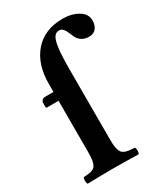

<svg xmlns="http://www.w3.org/2000/svg" viewBox="-175 -779 756 863"><g transform="rotate(-30 203.0 -347.5)"><path d="M50.8 -432.1H92.8V-472.2Q92.8 -576.2 145.8 -636.5Q198.7 -696.8 293 -696.8Q337.9 -696.8 371.8 -677.2Q405.8 -657.7 405.8 -623Q405.8 -598.6 393.3 -582.8Q380.9 -566.9 356.9 -566.9Q334.5 -566.9 319.8 -576.4Q305.2 -585.9 298.3 -599.6Q291.5 -613.3 286.1 -626.7Q280.8 -640.1 272.7 -649.7Q264.6 -659.2 252 -659.2Q235.4 -659.2 225.6 -644Q215.8 -628.9 210.9 -589.8Q206.1 -550.8 206.1 -481V-125Q206.1 -103.5 207.3 -89.4Q208.5 -75.2 212.4 -64.7Q216.3 -54.2 221.2 -48.6Q226.1 -43 236.1 -39.3Q246.1 -35.6 256.3 -34.4Q266.6 -33.2 284.2 -32.2Q288.6 -27.8 288.6 -15.1Q288.6 -2.4 284.2 2Q198.2 0 149.9 0Q104 0 20 2Q15.6 -2.4 15.6 -15.1Q15.6 -27.8 20 -32.2Q36.6 -33.2 46.1 -34.4Q55.7 -35.6 64.9 -39.3Q74.2 -43 78.6 -48.6Q83 -54.2 86.7 -64.7Q90.3 -75.2 91.6 -89.4Q92.8 -103.5 92.8 -125V-386.2H34.2Q27.8 -386.2 27.8 -391.1V-412.1Q27.8 -419.4 33.4 -425.8Q39.1 -432.1 50.8 -432.1Z"/></g></svg>

Font: Common Serif SemiBold
Style: Regular
Weight: 600
Designer: Philipp H. Poll, Khaled Hosny
Foundry: Stefan Peev, Context Ltd.
Version: Version 1.026